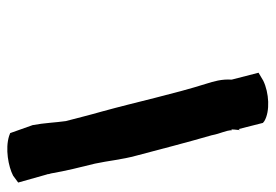

<svg xmlns="http://www.w3.org/2000/svg" viewBox="-135 -551 758 528"><g transform="rotate(90 244.0 -287.0)"><path d="M180 -619 199 -545C197 -518 204 -495 210 -476C239 -384 260 -285 287 -187C296 -156 304 -123 313 -89C317 -61 318 -30 324 2L346 64L354 67C389 78 438 69 463 56L482 42L460 -36C458 -40 460 -40 457 -48C450 -89 440 -129 430 -169C422 -206 419 -243 408 -283C390 -351 372 -421 352 -490C347 -516 339 -527 338 -546L336 -544V-546C336 -554 338 -567 338 -568L335 -564L318 -631L313 -635C286 -651 235 -648 202 -632Z"/></g></svg>

Font: SolarCharger
Style: 1052
Weight: 1000
Designer: Mew Too
Foundry: Cannot Into Space Fonts/KineticPlasma Fonts
Version: Version 1.100